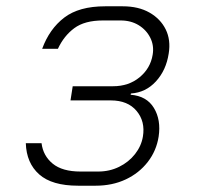

<svg xmlns="http://www.w3.org/2000/svg" viewBox="-20 -580 640 610"><path d="M228 10Q145 10 104.5 -26Q64 -62 62 -125H112Q117 -85 147.5 -60Q178 -35 236 -35H292Q328 -35 358.5 -50Q389 -65 409 -90.5Q429 -116 434 -146Q442 -194 414 -227.5Q386 -261 332 -261H204L211 -306H339Q389 -306 423.5 -334.5Q458 -363 465 -406Q470 -435 457.5 -460Q445 -485 420.5 -500Q396 -515 363 -515H307Q249 -515 216 -490.5Q183 -466 164 -425H114Q137 -488 184 -524Q231 -560 314 -560H370Q420 -560 455 -540Q490 -520 506.5 -486.5Q523 -453 516 -410Q508 -357 475.5 -321.5Q443 -286 396 -283L395 -279Q446 -275 469 -237Q492 -199 484 -146Q477 -101 449.5 -65.5Q422 -30 379.5 -10Q337 10 284 10Z"/></svg>

Font: JetBrains Mono Thin
Style: Italic
Weight: 100
Italic angle: -9°
Monospace: yes
Designer: Philipp Nurullin, Konstantin Bulenkov
Foundry: JetBrains
Version: Version 2.305; ttfautohint (v1.8.4.7-5d5b)